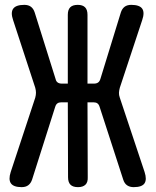

<svg xmlns="http://www.w3.org/2000/svg" viewBox="-20 -760 640 790"><path d="M112 -21Q107 -6 96.5 2Q86 10 69 10Q36 10 25 -5.5Q14 -21 24 -52L125 -358Q128 -369 128 -378.5Q128 -388 125 -399L34 -677Q23 -709 34.5 -724.5Q46 -740 80 -740Q97 -740 107.5 -732Q118 -724 123 -708L209 -434Q211 -425 217.5 -420.5Q224 -416 234 -416H259V-699Q259 -720 269 -730Q279 -740 300 -740Q320 -740 330 -730Q340 -720 340 -699V-416H367Q377 -416 383.5 -420.5Q390 -425 393 -435L477 -708Q482 -724 492.5 -732Q503 -740 520 -740Q554 -740 565 -724.5Q576 -709 565 -677L473 -399Q470 -388 469.5 -378.5Q469 -369 473 -358L575 -52Q585 -21 574.5 -5.5Q564 10 530 10Q514 10 503 2.5Q492 -5 487 -21L390 -320Q387 -330 381 -334.5Q375 -339 365 -339H340L341 -31Q342 -10 331.5 0Q321 10 301 10Q280 10 270 0Q260 -10 260 -31L259 -339H232Q222 -339 216 -334.5Q210 -330 207 -320Z"/></svg>

Font: Maple Mono Normal NL Medium
Style: Regular
Weight: 500
Monospace: yes
Designer: subframe7536
Version: Version 7.000